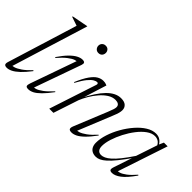

<svg xmlns="http://www.w3.org/2000/svg" viewBox="-69 -1192 1658 1658"><g transform="rotate(45 760.0 -362.5)"><path d="M212.5 -673Q203.5 -676.5 189.5 -681Q175.5 -685.5 160 -690.8Q144.5 -696 130 -701L132 -707L276 -735H281.5L60.5 -20L48 -37.5Q61 -33 85.2 -40Q109.5 -47 143.8 -70.5Q178 -94 220 -138L225.5 -132.5Q185 -79.5 151.8 -48.2Q118.5 -17 91.2 -3.5Q64 10 42 10Q21 10 14.2 0.2Q7.5 -9.5 15 -33.5Z M280.5 -37 435 -475.5 447.5 -456.5Q433 -461 409.8 -453.2Q386.5 -445.5 354 -420.5Q321.5 -395.5 278.5 -346.5L273 -351.5Q311.5 -408 344.2 -441Q377 -474 404.8 -488.5Q432.5 -503 456 -503Q477 -503 482.8 -493.5Q488.5 -484 481.5 -464L323.5 -19L311 -37.5Q325 -32.5 348.2 -39.2Q371.5 -46 405 -70.5Q438.5 -95 482 -142.5L487.5 -138Q445.5 -81.5 412.8 -49Q380 -16.5 353.8 -3.2Q327.5 10 304.5 10Q280 10 276 -1.5Q272 -13 280.5 -37ZM466.5 -685.5Q466.5 -697.5 472 -707.5Q477.5 -717.5 487.8 -723.8Q498 -730 512 -730Q533.5 -730 545.2 -716.8Q557 -703.5 557 -685.5Q557 -673.5 551.8 -662.8Q546.5 -652 536.5 -645.8Q526.5 -639.5 512 -639.5Q491 -639.5 478.8 -653.2Q466.5 -667 466.5 -685.5Z M547 -310.5 540.5 -313.5Q572.5 -388.5 601.2 -429Q630 -469.5 657.2 -485.2Q684.5 -501 712 -501Q722 -501 730 -499.8Q738 -498.5 745 -496.2Q752 -494 759 -490.5L688.5 -267L680 -258Q710.5 -318 740.5 -363.8Q770.5 -409.5 800.5 -440.2Q830.5 -471 862 -487Q893.5 -503 927 -503Q968.5 -503 988.2 -484.5Q1008 -466 1008 -437.5Q1008 -421.5 1002.8 -401.5Q997.5 -381.5 981 -341.5L850 -19L839 -36.5Q854 -32.5 878.5 -40.2Q903 -48 936.8 -72.2Q970.5 -96.5 1012 -142.5L1017.5 -138Q975.5 -81 942.2 -48.8Q909 -16.5 882.2 -3.2Q855.5 10 832.5 10Q807 10 801.5 -1.8Q796 -13.5 806 -38.5L928.5 -339Q943 -374 948.2 -391.5Q953.5 -409 953.5 -419.5Q953.5 -440 939.5 -449.2Q925.5 -458.5 903.5 -458.5Q867.5 -458.5 833.5 -436.8Q799.5 -415 769.5 -380.2Q739.5 -345.5 716.2 -305.8Q693 -266 678.5 -230L602.5 0H551.5L694 -434Q697 -444.5 693.5 -449.8Q690 -455 681.5 -455Q669.5 -455 650.2 -444Q631 -433 605.2 -401.8Q579.5 -370.5 547 -310.5Z M1302.5 -35 1363.5 -218H1369.5Q1321.5 -149 1285.2 -104.5Q1249 -60 1221 -35Q1193 -10 1171 0Q1149 10 1128.5 10Q1101 10 1082.2 -0.5Q1063.5 -11 1053.8 -30.5Q1044 -50 1044 -77Q1044 -126.5 1062.5 -184Q1081 -241.5 1112.8 -297.2Q1144.5 -353 1184.8 -399.2Q1225 -445.5 1269.2 -473Q1313.5 -500.5 1357 -500.5Q1387.5 -500.5 1409.5 -485.2Q1431.5 -470 1447.5 -439.5L1439 -428Q1425.5 -456 1407 -467.2Q1388.5 -478.5 1365 -478.5Q1328.5 -478.5 1291 -451.5Q1253.5 -424.5 1219.5 -380.5Q1185.5 -336.5 1158.8 -284.8Q1132 -233 1116.2 -183Q1100.5 -133 1100.5 -94.5Q1100.5 -64.5 1113.2 -48.8Q1126 -33 1151 -33Q1168.5 -33 1189.8 -42.8Q1211 -52.5 1237 -75.5Q1263 -98.5 1295.8 -139.2Q1328.5 -180 1370 -242L1439 -448.5L1459 -493H1504.5L1346.5 -18.5L1334 -37.5Q1350 -33.5 1373.2 -40.5Q1396.5 -47.5 1427.8 -71.2Q1459 -95 1498.5 -140.5L1504 -135.5Q1447.5 -54.5 1404.2 -22.2Q1361 10 1326.5 10Q1306 10 1300 0.5Q1294 -9 1302.5 -35Z"/></g></svg>

Font: Newsreader 60pt Light
Style: Italic
Weight: 300
Italic angle: -17°
Designer: Hugues Gentile
Foundry: Production Type
Version: Version 1.003